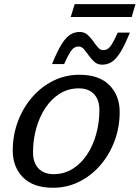

<svg xmlns="http://www.w3.org/2000/svg" viewBox="-20 -874 658 904"><path d="M354 -522Q447 -522 495.2 -473Q543.5 -424 543.5 -347Q543.5 -275 519.5 -210.5Q495.5 -146 452.5 -96.2Q409.5 -46.5 352.5 -18.2Q295.5 10 229.5 10Q136.5 10 88.2 -39Q40 -88 40 -165Q40 -237 64 -301.5Q88 -366 131 -415.8Q174 -465.5 231 -493.8Q288 -522 354 -522ZM232.5 -54Q282 -54 321.8 -78.8Q361.5 -103.5 389.8 -146Q418 -188.5 433 -242.8Q448 -297 448 -356Q448 -404 422.5 -431Q397 -458 351 -458Q301.5 -458 261.8 -433.2Q222 -408.5 193.8 -366Q165.5 -323.5 150.5 -269.2Q135.5 -215 135.5 -156Q135.5 -108 161.2 -81Q187 -54 232.5 -54ZM591.5 -720.5Q566.5 -659 546 -626.5Q525.5 -594 505.2 -581.8Q485 -569.5 461 -569.5Q439.5 -569.5 424.8 -582.5Q410 -595.5 398.2 -612.2Q386.5 -629 375.5 -642Q364.5 -655 350.5 -655Q339 -655 329.5 -649.2Q320 -643.5 309 -626Q298 -608.5 282 -572.5H225Q250 -634 270.5 -666.5Q291 -699 311.2 -711.2Q331.5 -723.5 355.5 -723.5Q377 -723.5 391.8 -710.5Q406.5 -697.5 418.2 -680.8Q430 -664 441 -651Q452 -638 466 -638Q477.5 -638 487 -643.8Q496.5 -649.5 507.5 -667.2Q518.5 -685 534.5 -720.5ZM313 -794 331.5 -854.5H618L600 -794Z"/></svg>

Font: Newsreader Caption
Style: Italic
Weight: 400
Italic angle: -17°
Designer: Hugues Gentile
Foundry: Production Type
Version: Version 1.001